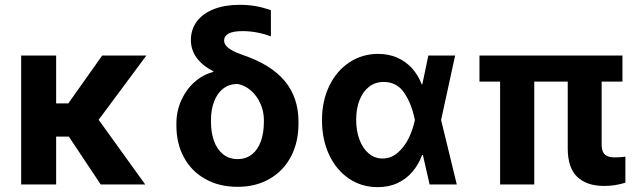

<svg xmlns="http://www.w3.org/2000/svg" viewBox="-20 -759 2649 790"><path d="M211 0H67.1V-530.4H211ZM334.5 -196.9H185.7L168.2 -333.5H261L400.4 -530.4H582.2ZM252 -213.9 370.8 -287.1 577.5 0H394.4Z M966.9 -739.2Q1000.1 -739.2 1030.2 -734.1Q1060.3 -728.9 1094.6 -717.5V-609.1Q1071.5 -618.5 1040.4 -624.8Q1009.4 -631 978 -631Q939.6 -631 920.8 -620.9Q902.1 -610.8 902.1 -592.2Q902.1 -582.1 908.9 -572.7Q915.8 -563.2 932.4 -553.2Q949 -543.1 977.5 -533.3Q1094.6 -494 1151.2 -426.2Q1207.9 -358.3 1208.1 -259.2V-249.5Q1208.1 -173.9 1177.3 -115.1Q1146.6 -56.3 1089.7 -23.3Q1032.8 9.7 957.9 9.7Q881.7 9.7 824.7 -22.4Q767.7 -54.4 736.8 -111.4Q705.8 -168.5 705.8 -241.7V-251.4Q705.8 -301.9 725.9 -346.3Q746 -390.8 780.6 -421.5Q815.3 -452.3 858.2 -463.2L857.4 -465.9Q812.2 -489.4 788.9 -521.5Q765.6 -553.6 765.4 -594.2Q765.4 -638 790 -670.9Q814.7 -703.8 860.1 -721.5Q905.5 -739.2 966.9 -739.2ZM957.9 -104.4Q992.3 -104.4 1016.7 -123.8Q1041.1 -143.3 1053.4 -177.8Q1065.8 -212.4 1065.8 -257.6V-265.8Q1065.8 -299.7 1051.9 -331.7Q1038.1 -363.6 1013.4 -385.6Q988.7 -407.6 957.9 -413.6Q923.1 -413.6 898.5 -394.5Q873.9 -375.4 861 -341.6Q848.1 -307.9 848.1 -265.8V-257.6Q848.1 -212.6 860.8 -178.1Q873.5 -143.7 898.1 -124Q922.7 -104.4 957.9 -104.4Z M1304.9 -265.2Q1304.9 -344.3 1335.3 -406.5Q1365.7 -468.6 1418.4 -503Q1471.1 -537.3 1535.8 -537.3Q1578.2 -537.3 1613.6 -522.1Q1648.9 -506.9 1674.6 -478.8Q1700.2 -450.8 1715.1 -412.1H1758.9L1794.6 -266.6L1859.5 0H1747.7L1686.7 -266.6Q1673.7 -331.9 1643.4 -376.8Q1613.1 -421.8 1558.8 -421.8Q1524 -421.8 1498.5 -402Q1473.1 -382.3 1459.3 -347Q1445.5 -311.7 1445.5 -266.2Q1445.5 -220.5 1459.2 -184.1Q1472.9 -147.7 1497.5 -127.3Q1522.1 -106.8 1554 -106.8Q1589.3 -106.8 1616.9 -131Q1644.5 -155.2 1661.7 -190.5Q1678.8 -225.9 1686.7 -263.8L1742.4 -530.4H1852.6L1794.6 -263.8L1758.9 -121.2H1716.9Q1702.1 -81.9 1677.1 -52.4Q1652.1 -22.9 1615.9 -5.9Q1579.8 11.2 1533.4 11Q1467.2 10.8 1415.3 -24.5Q1363.4 -59.7 1334.1 -122.4Q1304.9 -185.1 1304.9 -265.2Z M2541.1 -423.3H1952.8V-530.4H2541.1ZM2178.3 0H2037.7V-530.4H2178.3ZM2455.5 -530.4V-164.7Q2455.7 -143.6 2461.9 -132.3Q2468 -121 2480.1 -116.2Q2492.2 -111.3 2511.7 -111.3Q2524.2 -111.3 2533.2 -112.3Q2542.1 -113.3 2553.2 -114.3V-7.3L2551.7 -6.9Q2531.5 -0.7 2510.5 2.7Q2489.6 6.1 2466 6.1Q2394.3 6.1 2355.2 -31.1Q2316.2 -68.2 2316 -147.9V-530.4Z"/></svg>

Font: Pretendard Variable
Style: Regular
Weight: 400
Designer: Base glyphs from Inter by Rasmus Andersson; Hangul glyphs from Noto Sans CJK(Source Han Sans) by Jang Soo-young and Kang
Foundry: Kil Hyung-jin
Version: Version 1.100;FEAKit 1.0